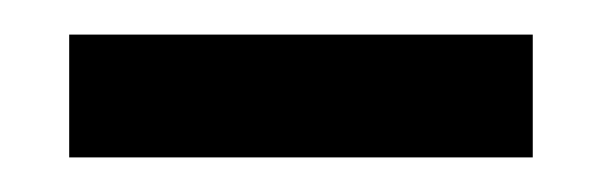

<svg xmlns="http://www.w3.org/2000/svg" viewBox="-20 -715 348 111"><path d="M20 -624V-695H288V-624Z"/></svg>

Font: Bricolage Grotesque 16pt
Style: Regular
Weight: 400
Version: Version 1.001;gftools[0.9.33.dev8+g029e19f]